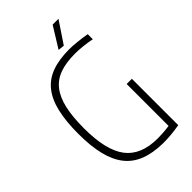

<svg xmlns="http://www.w3.org/2000/svg" viewBox="-275 -999 1095 1095"><g transform="rotate(-45 272.0 -452.0)"><path d="M307 -788 385 -914H432L345 -784ZM353 10Q272 9 214 -13.5Q156 -36 119.5 -82Q83 -128 65.5 -199Q48 -270 48 -369Q48 -471 65 -543Q82 -615 118.5 -660.5Q155 -706 213 -727Q271 -748 354 -748Q377 -748 415.5 -744Q454 -740 488 -734V-693Q453 -700 419.5 -703.5Q386 -707 358 -707Q286 -707 235.5 -689Q185 -671 153.5 -630.5Q122 -590 107.5 -525.5Q93 -461 93 -369Q93 -192 154.5 -111.5Q216 -31 351 -31Q366 -31 391 -32.5Q416 -34 444 -38V-376H486V-2Q445 5 415 7.5Q385 10 353 10Z"/></g></svg>

Font: Encode Sans Compressed
Style: ExtraLight
Weight: 200
Designer: Pablo Impallari, Andres Torresi
Foundry: Pablo Impallari, Andres Torresi
Version: Version 1.000; ttfautohint (v1.00) -l 8 -r 50 -G 200 -x 14 -